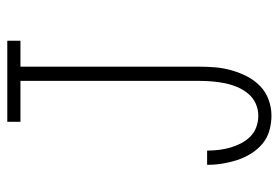

<svg xmlns="http://www.w3.org/2000/svg" viewBox="-142 -642 783 540"><g transform="rotate(90 250.0 -371.5)"><path d="M94 0V-37H167V-540Q167 -563 169 -586Q171 -609 177.5 -631.5Q184 -654 194.5 -674.5Q205 -695 221.5 -711Q238 -727 260 -735Q282 -743 305 -743Q326 -743 347 -737Q368 -731 384 -717.5Q400 -704 411.5 -685.5Q423 -667 429.5 -647Q436 -627 439.5 -606Q443 -585 443 -564V-562H403V-563Q403 -579 401 -595.5Q399 -612 394.5 -627.5Q390 -643 382.5 -657.5Q375 -672 363.5 -683.5Q352 -695 336.5 -700.5Q321 -706 305 -706Q287 -706 270.5 -698.5Q254 -691 242.5 -677Q231 -663 224 -646Q217 -629 213.5 -611.5Q210 -594 208.5 -576Q207 -558 207 -540V-37H322V0Z"/></g></svg>

Font: Iosevka Curly Slab Extralight
Style: Regular
Weight: 200
Monospace: yes
Designer: Belleve Invis
Foundry: Belleve Invis
Version: Version 22.1.2; ttfautohint (v1.8.4)